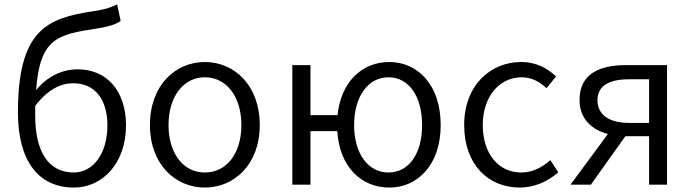

<svg xmlns="http://www.w3.org/2000/svg" viewBox="-20 -834 3126 867"><path d="M314 13C442 13 549 -96 549 -268C549 -425 461 -521 331 -521C261 -521 193 -489 143 -427C160 -662 240 -678 416 -705C461 -712 496 -720 525 -739L509 -814C476 -799 459 -792 399 -783C192 -752 61 -698 61 -326C61 -108 153 13 314 13ZM139 -356C198 -433 257 -458 311 -458C411 -458 465 -382 465 -268C465 -141 401 -55 313 -55C198 -55 139 -151 139 -311Z M905 13C1037 13 1153 -91 1153 -269C1153 -450 1037 -554 905 -554C773 -554 657 -450 657 -269C657 -91 773 13 905 13ZM905 -55C808 -55 741 -141 741 -269C741 -398 808 -485 905 -485C1003 -485 1070 -398 1070 -269C1070 -141 1003 -55 905 -55Z M1734 -55C1642 -55 1579 -141 1579 -269C1579 -398 1642 -485 1734 -485C1827 -485 1886 -398 1886 -269C1886 -141 1827 -55 1734 -55ZM1738 13C1867 13 1970 -91 1970 -269C1970 -450 1867 -554 1738 -554C1616 -554 1520 -466 1504 -314H1382V-540H1300V0H1382V-242H1503C1513 -81 1611 13 1738 13Z M2327 13C2392 13 2454 -14 2501 -56L2465 -111C2431 -80 2385 -55 2334 -55C2230 -55 2160 -141 2160 -269C2160 -398 2235 -485 2336 -485C2381 -485 2416 -465 2448 -436L2491 -489C2453 -524 2404 -554 2333 -554C2196 -554 2076 -450 2076 -269C2076 -91 2185 13 2327 13Z M2821 -279C2732 -279 2678 -315 2678 -381C2678 -448 2732 -476 2821 -476H2911V-279ZM2556 0H2648L2804 -219H2805H2911V0H2992V-540H2806C2687 -540 2597 -500 2597 -383C2597 -296 2653 -248 2725 -229Z"/></svg>

Font: Noto Sans CJK HK DemiLight
Style: Regular
Weight: 350
Designer: Ryoko NISHIZUKA 西塚涼子 (kana, bopomofo & ideographs); Paul D. Hunt (Latin, Greek & Cyrillic); Sandoll Communications 산돌커뮤니
Foundry: Adobe
Version: Version 2.004;hotconv 1.0.118;makeotfexe 2.5.65603